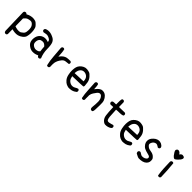

<svg xmlns="http://www.w3.org/2000/svg" viewBox="351 -2170 3799 3799"><g transform="rotate(45 2250.0 -271.0)"><path d="M105.5 125 85.9 115.2Q74.2 99.6 72.3 80.1L58.6 -422.9Q60.5 -438.5 70.3 -450.2Q85.9 -461.9 107.4 -460L127 -450.2L130.9 -440.4Q171.9 -461.9 213.9 -473.6Q255.9 -485.4 303.2 -480.5Q350.6 -475.6 377 -453.6Q403.3 -431.6 425.8 -404.8Q448.2 -377.9 456.1 -324.2Q463.9 -270.5 460.9 -226.6Q458 -182.6 447.8 -144Q437.5 -105.5 395 -72.3Q352.5 -39.1 309.6 -28.3Q266.6 -17.6 224.1 -22.5Q181.6 -27.3 148.4 -37.1L150.4 95.7L140.6 115.2Q127 127 105.5 125ZM305.7 -108.4Q325.2 -120.1 350.6 -142.6Q376 -165 381.8 -203.1Q387.7 -241.2 385.7 -277.3Q383.8 -313.5 373 -339.8Q362.3 -366.2 335.9 -388.7Q309.6 -411.1 274.9 -407.2Q240.2 -403.3 211.9 -392.6Q183.6 -381.8 144.5 -335L148.4 -120.1Q183.6 -106.4 227.1 -100.1Q270.5 -93.8 305.7 -108.4Z M915 2Q899.4 0 887.7 -9.8L874 -31.2Q840.8 -15.6 810.5 -7.8Q780.3 0 743.7 -1Q707 -2 673.8 -18.6Q640.6 -35.2 612.3 -62Q584 -88.9 575.2 -126Q566.4 -163.1 570.3 -201.2Q574.2 -239.3 586.9 -269.5Q599.6 -299.8 626 -325.2Q652.3 -350.6 688.5 -361.3Q724.6 -372.1 760.7 -367.2Q796.9 -362.3 821.3 -352.5Q821.3 -389.6 794.9 -408.2Q768.6 -426.8 737.8 -436.5Q707 -446.3 677.7 -438.5Q648.4 -430.7 623 -428.7L599.6 -440.4Q587.9 -454.1 589.8 -475.6L601.6 -497.1Q628.9 -514.6 663.1 -517.6Q697.3 -520.5 731 -514.6Q764.6 -508.8 815.4 -483.4Q866.2 -458 887.7 -408.2Q909.2 -358.4 910.2 -245.1Q911.1 -131.8 954.1 -29.3L944.3 -9.8Q930.7 0 915 2ZM819.3 -92.8 846.7 -116.2Q840.8 -151.4 838.9 -179.7Q836.9 -208 835 -237.3Q793 -289.1 745.1 -287.6Q697.3 -286.1 676.8 -265.6Q656.2 -245.1 650.4 -216.8Q644.5 -188.5 647.5 -161.1Q650.4 -133.8 668.9 -115.2Q687.5 -96.7 714.8 -85.4Q742.2 -74.2 770.5 -78.6Q798.8 -83 819.3 -92.8Z M1156.2 -5.9 1136.7 -15.6Q1111.3 -122.1 1103.5 -233.4Q1095.7 -344.7 1085.9 -454.1Q1087.9 -469.7 1097.7 -481.4Q1111.3 -493.2 1132.8 -491.2L1152.3 -481.4Q1164.1 -436.5 1167 -388.7Q1169.9 -340.8 1173.8 -293.9Q1193.4 -325.2 1219.7 -349.6Q1246.1 -374 1275.9 -386.7Q1305.7 -399.4 1337.9 -400.4Q1370.1 -401.4 1403.3 -403.3L1422.9 -393.6Q1434.6 -379.9 1432.6 -358.4L1422.9 -338.9Q1386.7 -334 1343.3 -329.6Q1299.8 -325.2 1270 -288.1Q1240.2 -251 1224.6 -217.8Q1209 -184.6 1203.1 -150.4Q1197.3 -116.2 1201.2 -35.2L1191.4 -15.6Q1177.7 -3.9 1156.2 -5.9Z M1752 -2Q1716.8 -7.8 1684.6 -22.5Q1652.3 -37.1 1617.2 -77.6Q1582 -118.2 1568.4 -182.6Q1554.7 -247.1 1556.6 -300.8Q1558.6 -354.5 1569.3 -391.6Q1580.1 -428.7 1608.4 -459Q1636.7 -489.3 1673.8 -506.8Q1710.9 -524.4 1751.5 -520.5Q1792 -516.6 1820.8 -505.9Q1849.6 -495.1 1891.1 -447.3Q1932.6 -399.4 1941.9 -339.8Q1951.2 -280.3 1951.2 -255.9Q1951.2 -231.4 1937 -227.1Q1922.9 -222.7 1640.6 -215.8Q1646.5 -184.6 1656.2 -159.2Q1666 -133.8 1686.5 -115.2Q1707 -96.7 1731 -86.4Q1754.9 -76.2 1786.1 -78.1Q1817.4 -80.1 1844.7 -98.1Q1872.1 -116.2 1903.3 -124L1922.9 -114.3Q1934.6 -98.6 1932.6 -76.2L1922.9 -56.6Q1877.9 -21.5 1837.9 -11.7Q1797.9 -2 1752 -2ZM1872.1 -301.8Q1870.1 -340.8 1860.8 -367.2Q1851.6 -393.6 1831.1 -412.1Q1810.5 -430.7 1781.2 -439.5Q1752 -448.2 1723.6 -442.4Q1695.3 -436.5 1673.8 -414.1Q1652.3 -391.6 1643.1 -364.3Q1633.8 -336.9 1630.9 -292Z M2383.8 -3.9 2364.3 -13.7Q2346.7 -39.1 2352.5 -72.3Q2356.4 -112.3 2359.4 -149.4Q2362.3 -186.5 2361.3 -223.6Q2360.4 -260.7 2349.6 -291Q2338.9 -321.3 2317.4 -342.8Q2295.9 -364.3 2268.1 -360.4Q2240.2 -356.4 2218.8 -328.1Q2197.3 -299.8 2173.8 -264.6Q2150.4 -229.5 2144.5 -186.5V-90.8L2146.5 -64.5L2136.7 -44.9Q2123 -33.2 2101.6 -35.2L2082 -44.9Q2062.5 -141.6 2058.6 -241.2Q2054.7 -340.8 2046.9 -438.5Q2048.8 -454.1 2058.6 -465.8Q2072.3 -477.5 2093.8 -475.6L2113.3 -465.8Q2123 -436.5 2125 -404.3Q2127 -372.1 2128.9 -338.9Q2150.4 -366.2 2171.9 -389.6Q2193.4 -413.1 2224.1 -428.7Q2254.9 -444.3 2295.9 -437.5Q2336.9 -430.7 2370.1 -398.4Q2403.3 -366.2 2420.4 -322.3Q2437.5 -278.3 2434.1 -196.3Q2430.7 -114.3 2430.7 -78.6Q2430.7 -43 2418.9 -13.7Q2405.3 -2 2383.8 -3.9Z M2776.4 2Q2742.2 -2 2707 -38.6Q2671.9 -75.2 2662.1 -138.7Q2652.3 -202.1 2646.5 -358.4L2574.2 -354.5L2554.7 -364.3Q2541 -379.9 2543 -401.4L2552.7 -420.9Q2572.3 -434.6 2598.6 -433.6Q2625 -432.6 2650.4 -434.6Q2646.5 -553.7 2660.2 -589.8Q2673.8 -601.6 2695.3 -599.6L2714.8 -589.8Q2728.5 -570.3 2724.6 -543.9L2726.6 -438.5L2885.7 -442.4L2905.3 -432.6Q2917 -418.9 2915 -397.5L2905.3 -377.9Q2864.3 -364.3 2816.4 -365.2Q2768.6 -366.2 2722.7 -360.4Q2728.5 -217.8 2733.4 -170.9Q2738.3 -124 2752.4 -99.6Q2766.6 -75.2 2809.6 -83Q2852.5 -90.8 2897.5 -106.4L2917 -96.7Q2928.7 -83 2926.8 -60.5L2913.1 -37.1Q2883.8 -15.6 2849.6 -5.9Q2815.4 3.9 2776.4 2Z M3252 -2Q3216.8 -7.8 3184.6 -22.5Q3152.3 -37.1 3117.2 -77.6Q3082 -118.2 3068.4 -182.6Q3054.7 -247.1 3056.6 -300.8Q3058.6 -354.5 3069.3 -391.6Q3080.1 -428.7 3108.4 -459Q3136.7 -489.3 3173.8 -506.8Q3210.9 -524.4 3251.5 -520.5Q3292 -516.6 3320.8 -505.9Q3349.6 -495.1 3391.1 -447.3Q3432.6 -399.4 3441.9 -339.8Q3451.2 -280.3 3451.2 -255.9Q3451.2 -231.4 3437 -227.1Q3422.9 -222.7 3140.6 -215.8Q3146.5 -184.6 3156.2 -159.2Q3166 -133.8 3186.5 -115.2Q3207 -96.7 3231 -86.4Q3254.9 -76.2 3286.1 -78.1Q3317.4 -80.1 3344.7 -98.1Q3372.1 -116.2 3403.3 -124L3422.9 -114.3Q3434.6 -98.6 3432.6 -76.2L3422.9 -56.6Q3377.9 -21.5 3337.9 -11.7Q3297.9 -2 3252 -2ZM3372.1 -301.8Q3370.1 -340.8 3360.8 -367.2Q3351.6 -393.6 3331.1 -412.1Q3310.5 -430.7 3281.2 -439.5Q3252 -448.2 3223.6 -442.4Q3195.3 -436.5 3173.8 -414.1Q3152.3 -391.6 3143.1 -364.3Q3133.8 -336.9 3130.9 -292Z M3718.8 3.9Q3693.4 0 3670.9 -13.7Q3648.4 -27.3 3625 -37.1Q3613.3 -52.7 3611.3 -72.3Q3613.3 -88.9 3623 -100.6Q3636.7 -112.3 3658.2 -110.4Q3683.6 -96.7 3707 -81.5Q3730.5 -66.4 3769 -72.8Q3807.6 -79.1 3831.1 -100.6Q3854.5 -122.1 3848.6 -146.5Q3842.8 -170.9 3806.6 -179.7Q3770.5 -188.5 3721.2 -203.1Q3671.9 -217.8 3641.6 -249Q3611.3 -280.3 3600.6 -310.5Q3589.8 -340.8 3592.8 -371.1Q3595.7 -401.4 3608.4 -424.8Q3621.1 -448.2 3651.4 -477.5Q3681.6 -506.8 3716.3 -519.5Q3751 -532.2 3788.1 -526.4Q3825.2 -520.5 3854.5 -495.1Q3883.8 -469.7 3879.9 -444.3L3870.1 -424.8Q3856.4 -413.1 3835 -415Q3785.2 -452.1 3757.3 -447.8Q3729.5 -443.4 3707.5 -425.3Q3685.5 -407.2 3673.3 -373.5Q3661.1 -339.8 3682.1 -316.4Q3703.1 -293 3725.6 -281.7Q3748 -270.5 3798.3 -262.7Q3848.6 -254.9 3883.8 -226.6Q3918.9 -198.2 3924.8 -166Q3930.7 -133.8 3923.8 -102.1Q3917 -70.3 3887.7 -43Q3858.4 -15.6 3813.5 -4.9Q3768.6 5.9 3718.8 3.9Z M4251 -17.6 4230.5 -27.3Q4216.8 -116.2 4211.9 -206.1Q4207 -295.9 4205.1 -385.7Q4207 -401.4 4216.8 -413.1Q4230.5 -424.8 4252.9 -422.9L4272.5 -413.1Q4282.2 -323.2 4288.1 -231.4Q4293.9 -139.6 4295.9 -46.9L4286.1 -27.3Q4272.5 -15.6 4251 -17.6ZM4228.5 -485.4Q4197.3 -495.1 4175.8 -522.5Q4154.3 -549.8 4137.7 -577.1Q4121.1 -604.5 4119.6 -621.6Q4118.2 -638.7 4136.2 -656.2Q4154.3 -673.8 4183.6 -663.1Q4212.9 -652.3 4234.4 -617.2Q4260.7 -661.1 4295.4 -657.2Q4330.1 -653.3 4340.3 -639.2Q4350.6 -625 4342.8 -603Q4335 -581.1 4318.4 -560.5Q4301.8 -540 4274.9 -515.6Q4248 -491.2 4228.5 -485.4Z"/></g></svg>

Font: NaikaiFont
Style: Regular-Lite
Weight: 400
Version: Version 1.67